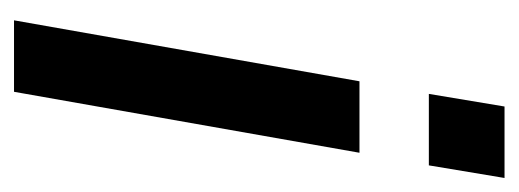

<svg xmlns="http://www.w3.org/2000/svg" viewBox="-253 -487 740 274"><g transform="rotate(90 117.0 -350.0)"><path d="M132 -700H234L216 -592H114ZM96 -493H198L111 0H9Z"/></g></svg>

Font: Cabin Medium
Style: Italic
Weight: 500
Italic angle: -7°
Designer: Pablo Impallari
Foundry: Pablo Impallari. http://www.impallari.com Igino Marini. http://www.ikern.com
Version: Version 2.200